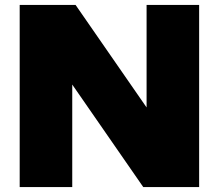

<svg xmlns="http://www.w3.org/2000/svg" viewBox="-20 -760 889 780"><path d="M575.5 -740H789V0H562L273.5 -416.5V0H60V-740H287L575.5 -323.5Z"/></svg>

Font: Encode Sans Semi Expanded Black
Style: Regular
Weight: 900
Width: 6
Designer: Multiple Designers
Foundry: Impallari Type
Version: Version 2.000